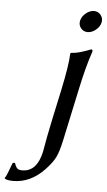

<svg xmlns="http://www.w3.org/2000/svg" viewBox="-125 -658 508 908"><g transform="rotate(5 128.5 -204.0)"><path d="M230 -534.4Q217.8 -549.8 222.2 -569.8Q226.6 -589.8 245.4 -605.5Q264.2 -621.1 284.2 -621.1Q304.2 -621.1 316.4 -605.5Q328.6 -589.8 324.2 -569.8Q319.8 -549.8 301 -534.4Q282.2 -519 262.2 -519Q242.2 -519 230 -534.4ZM101.6 63Q102.5 59.1 105.5 41.3Q108.4 23.4 115.2 -12.5Q122.1 -48.3 132.3 -96.2L162.1 -234.9Q188 -356.9 189.5 -411.1L191.9 -414.1Q203.6 -415 214.1 -416.7Q224.6 -418.5 235.4 -421.6Q246.1 -424.8 252.2 -426.8Q258.3 -428.7 270.5 -433.1L286.1 -439Q294.9 -439 293 -429.2Q268.6 -358.9 245.6 -251L191.4 2Q179.7 56.2 166.3 83Q152.8 109.9 120.6 144Q54.7 212.9 -27.3 212.9Q-55.7 212.9 -67.4 205.1L-67.9 202.1Q-60.1 191.9 -50.3 164.3Q-40.5 136.7 -36.1 127.9L-25.9 127Q-22.5 136.7 -21 140.1Q-19.5 143.6 -15.4 149.4Q-11.2 155.3 -4.9 157.2Q1.5 159.2 11.2 159.2Q80.6 159.2 101.6 63Z"/></g></svg>

Font: Linux Biolinum G
Style: Italic
Weight: 400
Italic angle: -12°
Designer: Philipp H. Poll
Foundry: Philipp H. Poll
Version: Version 0.5.1